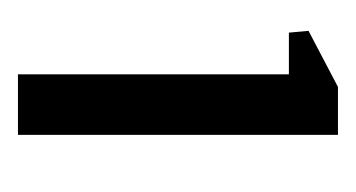

<svg xmlns="http://www.w3.org/2000/svg" viewBox="-112 -728 400 216"><g transform="rotate(90 88.0 -620.0)"><path d="M63.6 -440.2V-745H16.7L14.7 -767.1L77.8 -800.2H131.7V-440.2Z"/></g></svg>

Font: Big Shoulders Text SC Thin
Style: Regular
Weight: 100
Designer: Patric King
Foundry: XO Type Co
Version: Version 2.002